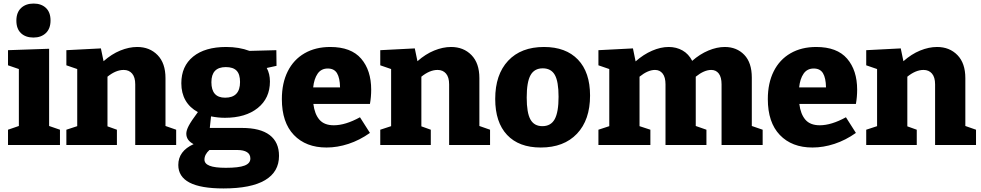

<svg xmlns="http://www.w3.org/2000/svg" viewBox="-20 -815 5512 1079"><path d="M256 -541V-107L317 -86V0H25V-86L86 -107V-427L25 -448V-533ZM72 -699Q72 -745 98.5 -770Q125 -795 169 -795Q212 -795 238 -770.5Q264 -746 264 -700Q264 -654 237.5 -629Q211 -604 168 -604Q124 -604 98 -628.5Q72 -653 72 -699Z M910 -107 970 -86V0H740V-341Q740 -381 722.5 -401.5Q705 -422 675 -422Q631 -422 584 -384V-105L637 -86V0H353V-86L414 -106V-427L353 -448V-533L547 -543L562 -471Q607 -511 656 -531Q705 -551 751 -551Q821 -551 865.5 -505.5Q910 -460 910 -376Z M1340 -96Q1443 -96 1495.5 -56Q1548 -16 1548 61Q1548 151 1469.5 197.5Q1391 244 1236 244Q1108 244 1045 211Q982 178 982 112Q982 34 1068 -5Q1027 -26 1027 -64Q1027 -82 1040.5 -108Q1054 -134 1092 -185Q1046 -210 1022.5 -251Q999 -292 999 -347Q999 -443 1065.5 -497Q1132 -551 1251 -551Q1324 -551 1382 -529L1533 -533L1534 -445L1479 -433Q1497 -400 1497 -357Q1497 -263 1428.5 -208Q1360 -153 1244 -153Q1206 -153 1166 -161L1159 -96ZM1168 -353Q1168 -266 1245 -266Q1329 -266 1329 -354Q1329 -398 1309.5 -418Q1290 -438 1249 -438Q1168 -438 1168 -353ZM1387 76Q1387 52 1368 40Q1349 28 1314 28H1157Q1129 53 1129 82Q1129 105 1158 116.5Q1187 128 1249 128Q1322 128 1354.5 115.5Q1387 103 1387 76Z M2059 -231H1741Q1748 -174 1775 -142.5Q1802 -111 1856 -111Q1921 -111 2003 -156L2059 -68Q2001 -27 1938.5 -6.5Q1876 14 1815 14Q1699 14 1631.5 -56.5Q1564 -127 1564 -258Q1564 -348 1597 -414Q1630 -480 1691.5 -515.5Q1753 -551 1836 -551Q1953 -551 2009.5 -485.5Q2066 -420 2066 -311Q2066 -270 2059 -231ZM1740 -324H1891Q1890 -377 1874 -403.5Q1858 -430 1822 -430Q1785 -430 1765 -401Q1745 -372 1740 -324Z M2674 -107 2734 -86V0H2504V-341Q2504 -381 2486.5 -401.5Q2469 -422 2439 -422Q2395 -422 2348 -384V-105L2401 -86V0H2117V-86L2178 -106V-427L2117 -448V-533L2311 -543L2326 -471Q2371 -511 2420 -531Q2469 -551 2515 -551Q2585 -551 2629.5 -505.5Q2674 -460 2674 -376Z M3296 -278Q3296 -141 3222.5 -63.5Q3149 14 3019 14Q2896 14 2829.5 -57Q2763 -128 2763 -259Q2763 -396 2835.5 -473.5Q2908 -551 3037 -551Q3160 -551 3228 -480Q3296 -409 3296 -278ZM2940 -267Q2940 -181 2961 -143.5Q2982 -106 3028 -106Q3076 -106 3097.5 -145.5Q3119 -185 3119 -271Q3119 -357 3098 -394Q3077 -431 3030 -431Q2983 -431 2961.5 -392.5Q2940 -354 2940 -267Z M4205 -107 4266 -86V0H4035V-341Q4035 -381 4019.5 -401.5Q4004 -422 3977 -422Q3937 -422 3890 -384V-107L3950 -86V0H3720V-341Q3720 -381 3704 -401.5Q3688 -422 3661 -422Q3621 -422 3574 -384V-106L3635 -86V0H3343V-86L3404 -106V-427L3343 -448V-533L3537 -543L3552 -470Q3596 -509 3644.5 -530Q3693 -551 3738 -551Q3781 -551 3815.5 -531.5Q3850 -512 3870 -473Q3913 -511 3961 -531Q4009 -551 4053 -551Q4120 -551 4162.5 -507Q4205 -463 4205 -379Z M4790 -231H4472Q4479 -174 4506 -142.5Q4533 -111 4587 -111Q4652 -111 4734 -156L4790 -68Q4732 -27 4669.5 -6.5Q4607 14 4546 14Q4430 14 4362.5 -56.5Q4295 -127 4295 -258Q4295 -348 4328 -414Q4361 -480 4422.5 -515.5Q4484 -551 4567 -551Q4684 -551 4740.5 -485.5Q4797 -420 4797 -311Q4797 -270 4790 -231ZM4471 -324H4622Q4621 -377 4605 -403.5Q4589 -430 4553 -430Q4516 -430 4496 -401Q4476 -372 4471 -324Z M5405 -107 5465 -86V0H5235V-341Q5235 -381 5217.5 -401.5Q5200 -422 5170 -422Q5126 -422 5079 -384V-105L5132 -86V0H4848V-86L4909 -106V-427L4848 -448V-533L5042 -543L5057 -471Q5102 -511 5151 -531Q5200 -551 5246 -551Q5316 -551 5360.5 -505.5Q5405 -460 5405 -376Z"/></svg>

Font: Bitter Pro ExtraBold
Style: Regular
Weight: 800
Designer: Sol Matas, and Bitter project Authors
Foundry: Sol Matas
Version: Version 1.010